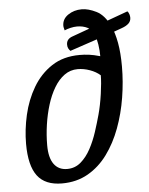

<svg xmlns="http://www.w3.org/2000/svg" viewBox="-53 -763 642 826"><g transform="rotate(-5 268.0 -349.5)"><path d="M182 20Q109 20 75.5 -24.5Q42 -69 42 -163Q42 -224 56.5 -287.5Q71 -351 102.5 -404.5Q134 -458 184 -491Q234 -524 305 -524Q325 -524 345 -521.5Q365 -519 393 -511Q393 -537 389 -562Q385 -587 378 -605Q369 -627 349.5 -637Q330 -647 304 -647Q291 -647 276 -643.5Q261 -640 250 -635Q249 -640 247.5 -645Q246 -650 246 -655Q246 -684 271.5 -701.5Q297 -719 331 -719Q359 -719 393.5 -702Q428 -685 452 -635Q466 -605 474 -561.5Q482 -518 482 -459Q482 -393 471 -325Q460 -257 437 -195Q414 -133 378.5 -84.5Q343 -36 294 -8Q245 20 182 20ZM209 -40Q243 -40 268 -61.5Q293 -83 311 -116.5Q329 -150 341.5 -188.5Q354 -227 363 -260Q374 -300 381 -349Q388 -398 388 -429Q370 -445 343.5 -454.5Q317 -464 291 -464Q259 -464 233.5 -445.5Q208 -427 189 -395Q170 -363 157.5 -322.5Q145 -282 138.5 -237.5Q132 -193 132 -149Q132 -95 152 -67.5Q172 -40 209 -40ZM267 -545Q262 -550 258.5 -556.5Q255 -563 255 -573Q255 -597 281 -606L375 -640L395 -588ZM428 -599 405 -649 526 -693Q531 -688 533.5 -680Q536 -672 536 -665Q536 -650 525.5 -640Q515 -630 495 -623Z"/></g></svg>

Font: Sansita Swashed Light
Style: Regular
Weight: 300
Designer: Pablo Cosgaya
Foundry: Omnibus-Type
Version: Version 1.003